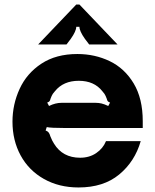

<svg xmlns="http://www.w3.org/2000/svg" viewBox="-20 -814 684 846"><path d="M35 -278Q35 -354 66.5 -422.5Q98 -491 162.5 -533.5Q227 -576 321 -576Q398 -576 463.5 -544.5Q529 -513 569 -446.5Q609 -380 609 -280V-250H265Q204 -250 186 -254L181 -239Q190 -236 194.5 -230Q199 -224 202 -213Q210 -193 218 -181Q256 -119 333 -119Q374 -119 404 -139.5Q434 -160 447 -192H600Q574 -102 505 -45Q436 12 326 12Q240 12 173.5 -25.5Q107 -63 71 -129Q35 -195 35 -278ZM196 -347Q224 -361 252 -361H400Q415 -361 427.5 -358Q440 -355 457 -347L465 -362Q457 -365 454.5 -368.5Q452 -372 450 -380Q449 -382 445.5 -391Q442 -400 431 -412Q395 -458 327 -458Q259 -458 222 -412Q211 -400 207.5 -391Q204 -382 203 -380Q201 -372 198.5 -368.5Q196 -365 188 -362ZM148 -618 316 -794H330L498 -618H373L354 -643Q330 -677 330 -696H316Q316 -677 292 -643L273 -618Z"/></svg>

Font: Open Sauce Sans ExtraBold
Style: Regular
Weight: 800
Designer: Alfredo Marco Pradil
Foundry: Creative Sauce Fz LLC
Version: Version 1.477